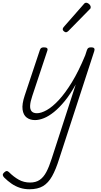

<svg xmlns="http://www.w3.org/2000/svg" viewBox="-103 -860 739 1399"><path d="M152 15Q116 15 91.5 -3.5Q67 -22 61.5 -61.5Q56 -101 77 -164L187 -494Q191 -506 197.5 -510.5Q204 -515 217 -515Q234 -515 240 -509Q246 -503 242 -491L132 -160Q118 -119 116.5 -91Q115 -63 127.5 -49Q140 -35 166 -35Q197 -35 238 -58Q279 -81 325.5 -131Q372 -181 421 -261Q470 -341 518 -457L530 -494Q534 -506 540.5 -510.5Q547 -515 560 -515Q579 -515 583.5 -507.5Q588 -500 584 -488L328 298Q304 375 276.5 424Q249 473 210.5 496Q172 519 111 519Q75 519 42.5 508.5Q10 498 -18.5 478.5Q-47 459 -72 434Q-81 425 -82.5 416Q-84 407 -72 396Q-61 386 -54 386Q-47 386 -38 394Q-3 429 34 449.5Q71 470 116 470Q158 470 186 451Q214 432 234.5 393.5Q255 355 274 295L449 -245Q410 -174 369.5 -124.5Q329 -75 290.5 -44Q252 -13 217 1Q182 15 152 15ZM377 -625Q371 -625 362.5 -632Q354 -639 354 -646Q354 -651 355.5 -654.5Q357 -658 361 -663L505 -827Q511 -835 515.5 -837.5Q520 -840 525 -840Q532 -840 540 -835Q548 -830 553 -822.5Q558 -815 558 -808Q558 -803 556.5 -799.5Q555 -796 550 -792L395 -634Q386 -625 377 -625Z"/></svg>

Font: Playwrite US Trad ExtraLight
Style: Regular
Weight: 250
Designer: Veronika Burian, José Scaglione
Foundry: TypeTogether
Version: Version 1.003